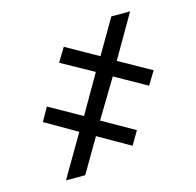

<svg xmlns="http://www.w3.org/2000/svg" viewBox="-98 -756 876 858"><g transform="rotate(-15 340.5 -327.5)"><path d="M426.3 -394.5 320.3 -218.8 468.3 -134.8 431.6 -72.3 284.7 -156.2 192.9 0H104L217.8 -194.3L71.8 -278.3L106.9 -340.8L256.3 -256.8L358.4 -433.6L210.4 -515.6L249 -579.1L396.5 -496.1L489.3 -655.3H576.2L461.4 -457L609.9 -374L572.3 -312.5Z"/></g></svg>

Font: Inter 16pt ExtraBold
Style: Regular
Weight: 800
Version: Version 4.001;git-66647c0bb